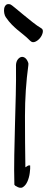

<svg xmlns="http://www.w3.org/2000/svg" viewBox="-39 -917 230 938"><path d="M39.1 -7.8Q37.1 -7.8 34.7 -10.7Q32.2 -13.7 31.2 -14.6Q29.3 -87.9 30.8 -161.1Q32.2 -234.4 34.2 -307.6Q36.1 -380.9 38.1 -453.6Q40 -526.4 39.1 -599.6Q40 -616.2 47.9 -626.5Q55.7 -636.7 65.4 -638.7Q75.2 -640.6 84.5 -633.3Q93.8 -626 99.6 -608.4V-599.6Q83 -477.5 83 -350.6Q83 -223.6 85 -99.6Q87.9 -101.6 94.7 -106Q101.6 -110.4 108.4 -108.4Q109.4 -94.7 106.4 -72.3Q103.5 -49.8 95.2 -30.8Q86.9 -11.7 73.2 -2.9Q59.6 5.9 39.1 -7.8ZM108.4 -717.8Q88.9 -737.3 73.7 -749Q58.6 -760.7 45.4 -772Q32.2 -783.2 18.6 -796.9Q4.9 -810.5 -10.7 -833Q-15.6 -839.8 -18.1 -852.1Q-20.5 -864.3 -18.6 -875.5Q-16.6 -886.7 -9.3 -893.1Q-2 -899.4 11.7 -895.5Q16.6 -893.6 34.2 -878.9Q51.8 -864.3 73.7 -846.2Q95.7 -828.1 119.6 -809.1Q143.6 -790 162.1 -779.3Q172.9 -773.4 169.9 -758.8Q167 -744.1 156.7 -731.4Q146.5 -718.8 132.8 -712.9Q119.1 -707 108.4 -717.8Z"/></svg>

Font: Give You Glory
Style: Regular
Weight: 400
Designer: Kimberly Geswein
Foundry: Kimberly Geswein
Version: Version 1.002